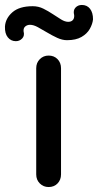

<svg xmlns="http://www.w3.org/2000/svg" viewBox="-82 -754 395 774"><path d="M164 -51Q164 -29 150 -14.5Q136 0 114 0Q93 0 78.5 -14.5Q64 -29 64 -51V-479Q64 -501 78.5 -515.5Q93 -530 114 -530Q136 -530 150 -515.5Q164 -501 164 -479ZM-18 -588Q-38 -588 -50.5 -603.5Q-63 -619 -62 -647Q-60 -680 -32 -704.5Q-4 -729 50 -729Q73 -729 93 -719Q113 -709 131 -697Q149 -685 164.5 -675.5Q180 -666 193 -666Q205 -666 211.5 -673Q218 -680 217 -693Q212 -712 222 -723Q232 -734 248 -734Q269 -734 281 -718.5Q293 -703 293 -676Q291 -657 280 -637.5Q269 -618 246.5 -605Q224 -592 188 -592Q169 -592 148.5 -601.5Q128 -611 108 -623Q88 -635 70.5 -644.5Q53 -654 39 -654Q28 -654 20 -647.5Q12 -641 13 -628Q18 -610 7.5 -599Q-3 -588 -18 -588Z"/></svg>

Font: Quicksand Light SemiBold
Style: Regular
Weight: 600
Version: Version 3.006